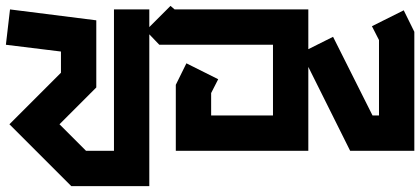

<svg xmlns="http://www.w3.org/2000/svg" viewBox="-27 -512 1427 652"><path d="M360 -480H480V120H215L5 -90L180 -265V-337L-7 -360L7 -480L300 -443V-215L175 -90L265 0H360Z M552 -492 566 -480H1020V0H570V-224L606 -297L714 -243L690 -196V-120H900V-360H514L468 -408Z M1344 -477 1380 -404V0H1162L996 -333L1104 -387L1238 -120H1260V-376L1236 -423Z"/></svg>

Font: SOV_raksil
Style: Book
Weight: 400
Version: Version 1.00